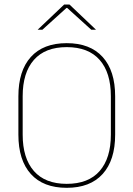

<svg xmlns="http://www.w3.org/2000/svg" viewBox="-20 -844 606 872"><path d="M283 9Q176.5 9 120 -53.8Q63.5 -116.5 63.5 -232.5V-406.5Q63.5 -522.5 120 -585.2Q176.5 -648 283 -648Q389.5 -648 446.2 -585.2Q503 -522.5 503 -406.5V-232.5Q503 -116.5 446.2 -53.8Q389.5 9 283 9ZM283 -9Q381.5 -9 432.5 -67.2Q483.5 -125.5 483.5 -232.5V-407Q483.5 -514 432.5 -572Q381.5 -630 283 -630Q185 -630 134 -572Q83 -514 83 -407V-232.5Q83 -125.5 134 -67.2Q185 -9 283 -9ZM271.5 -823.5H295.5L415.5 -709.5V-709H394.5L285 -808H282L172.5 -709H151.5V-709.5Z"/></svg>

Font: Anek Gurmukhi Medium Thin
Style: Regular
Weight: 250
Version: Version 1.003